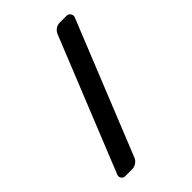

<svg xmlns="http://www.w3.org/2000/svg" viewBox="-228 -822 955 955"><g transform="rotate(-45 250.0 -344.5)"><path d="M429.7 -730.5Q441.4 -730.5 448.7 -719.7Q456.1 -709 452.1 -697.3L168 6.8Q162.1 21.5 148.4 30.8Q134.8 40 120.1 40H70.3Q57.6 40 50.3 29.3Q43 18.6 47.9 6.8L332 -697.3Q337.9 -711.9 351.1 -721.2Q364.3 -730.5 379.9 -730.5Z"/></g></svg>

Font: Rounded-L Mgen+ 1m bold
Style: Bold
Weight: 700
Designer: [Source Han Sans]
Ryoko NISHIZUKA  (kana & ideographs); Paul D. Hunt (Latin, Greek & Cyrillic); Wenlong ZHANG  (bopomofo
Version: Version 1.059.20150602